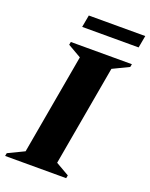

<svg xmlns="http://www.w3.org/2000/svg" viewBox="-182 -898 765 978"><g transform="rotate(20 201.0 -409.0)"><path d="M-30 0 -27 -16 60 -58 156 -602 83 -644 86 -660H417L414 -644L327 -602L231 -58L304 -16L301 0ZM114 -752 126 -818H432L420 -752Z"/></g></svg>

Font: Spectral SC ExtraBold
Style: Italic
Weight: 800
Italic angle: -10°
Designer: Jean-Baptiste Levee
Foundry: Production Type
Version: Version 2.001